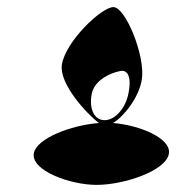

<svg xmlns="http://www.w3.org/2000/svg" viewBox="-20 -714 509 540"><path d="M75 -282C68 -234 177 -194 252 -194C329 -194 448 -234 455 -282C462 -325 373 -362 298 -368C329 -387 371 -440 379 -491C389 -557 333 -694 299 -694C265 -694 164 -597 154 -532C146 -478 224 -394 258 -368C180 -362 82 -325 75 -282ZM238 -450C246 -490 292 -509 317 -514C342 -520 350 -492 341 -450C333 -410 304 -376 274 -376C244 -376 230 -410 238 -450Z"/></svg>

Font: Ampere
Style: SCUltCndIta
Weight: 400
Version: Version 1